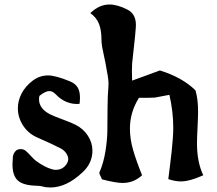

<svg xmlns="http://www.w3.org/2000/svg" viewBox="-20 -830 959 850"><path d="M879.9 -54.2Q852.1 -112.3 852.1 -194.8Q852.1 -218.8 854.5 -265.6Q856.9 -312.5 856.9 -335Q856.9 -393.1 845.2 -430.2Q787.1 -487.3 688 -518.1L564.9 -473.1L564 -515.1Q564 -521.5 564.5 -532.5Q564.9 -543.5 564.9 -548.8Q566.9 -569.3 573 -623.3Q579.1 -677.2 581.1 -707Q586.4 -765.6 544.9 -787.1Q500 -810.1 464.8 -810.1Q419.4 -810.1 379.9 -772Q408.2 -751.5 418.7 -723.1Q429.2 -694.8 429.2 -655.8Q429.2 -640.1 432.1 -622.8Q435.1 -605.5 439.9 -584.5Q444.8 -563.5 446.8 -551.8Q448.2 -541 452.6 -518.8Q457 -496.6 459.2 -479.2Q461.4 -461.9 460 -446.8Q456.5 -409.2 456.1 -352.1Q455.6 -294.9 455.3 -253.7Q455.1 -212.4 446.8 -160.4Q438.5 -108.4 419.9 -65.9V-64Q419.9 -60.1 424.8 -50.8Q429.7 -41.5 431.2 -36.1Q492.7 -20 522.9 -20Q572.3 -20 608.9 -54.2Q582.5 -120.1 568.8 -167.7Q555.2 -215.3 555.2 -261.2Q555.2 -333 595.2 -397H631.8Q653.8 -397 665 -397.9Q670.4 -398.4 730 -410.2Q747.1 -335.4 747.1 -263.2Q747.1 -247.1 745.1 -216.8Q743.2 -189.9 740 -160.4Q736.8 -130.9 732.2 -94Q727.5 -57.1 725.1 -37.1Q754.9 -26.9 779.8 -26.9Q820.3 -26.9 879.9 -54.2ZM332 -370.1Q334 -379.9 334 -398.9Q334 -424.8 324 -442.4Q314 -460 289.1 -470.2Q225.6 -496.1 192.9 -496.1Q155.8 -496.1 125 -473.1Q92.3 -448.2 75.7 -416.3Q59.1 -384.3 59.1 -351.1Q59.1 -310.5 81.3 -275.6Q103.5 -240.7 141.1 -223.1Q216.8 -189.9 249 -172.9Q264.2 -164.6 273.2 -151.4Q282.2 -138.2 282.2 -125Q282.2 -117.7 276.9 -106.9Q259.3 -78.1 227.1 -78.1Q216.3 -78.1 209 -81.1Q178.7 -89.4 140.1 -117.2Q130.9 -124 116 -140.4Q101.1 -156.7 92.8 -163.1Q84 -169.9 70.8 -169.9Q61.5 -169.9 57.1 -167Q49.8 -164.1 43.9 -155Q38.1 -146 37.1 -137.2Q35.2 -112.8 35.2 -103Q35.2 -52.7 58.8 -31Q82.5 -9.3 140.1 -7.8Q153.8 -7.8 167 -4.9Q182.1 0 203.1 0Q274.9 0 346.2 -67.9Q389.2 -107.9 389.2 -163.1Q389.2 -198.2 369.1 -229.2Q349.1 -260.3 314 -277.8Q295.9 -287.1 258.5 -300.8Q221.2 -314.5 203.1 -323.2Q152.8 -348.6 152.8 -390.1Q152.8 -400.9 154.8 -405.8Q181.2 -426.8 198.2 -426.8Q212.4 -426.8 225.1 -414.1Q271 -365.2 332 -370.1Z"/></svg>

Font: Sonetni venez
Style: Regular
Weight: 400
Designer: Alja Herlah
Foundry: Type Salon
Version: Version 1.000;hotconv 1.0.109;makeotfexe 2.5.65596